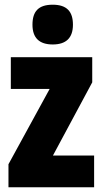

<svg xmlns="http://www.w3.org/2000/svg" viewBox="-20 -796 437 816"><path d="M204 -776C144 -776 118 -748 118 -691C118 -635 147 -607 204 -607C261 -607 290 -635 290 -691C290 -747 264 -776 204 -776ZM380 0V-135H205L372 -446V-553H26V-418H191L16 -98V0Z"/></svg>

Font: Noto Sans Oriya ExtCond Blk
Style: Regular
Weight: 900
Width: 2
Designer: Amélie Bonet and Sol Matas
Foundry: Google LLC
Version: Version 2.006